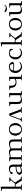

<svg xmlns="http://www.w3.org/2000/svg" viewBox="2960 -3746 793 6754"><g transform="rotate(-90 3357.0 -369.5)"><path d="M22 -702.1V-729Q113.8 -729 155.8 -746.1L168 -717.8V-245.1H284.2L379.9 -370.1Q387.2 -378.9 387.2 -388.2Q387.2 -400.9 377.7 -406Q368.2 -411.1 348.1 -411.1H339.8V-439H493.2V-411.1L429.2 -386.2L313 -235.8L425.8 -65.9Q439.9 -44.9 456.3 -35.4Q472.7 -25.9 497.1 -25.9H519V0H368.2V-25.9L241.2 -217.8H168V-65.9Q168 -41 175 -33.4Q182.1 -25.9 207 -25.9H242.2V0H47.9V-25.9H94.2V-662.1Q94.2 -687 87.2 -694.6Q80.1 -702.1 55.2 -702.1Z M588.4 -81.1Q588.4 -109.9 605.5 -133.1Q622.6 -156.2 650.1 -171.1Q677.7 -186 715.3 -196.5Q752.9 -207 790.8 -211.7Q828.6 -216.3 869.6 -217.8V-290Q869.6 -322.3 864 -345.2Q858.4 -368.2 849.6 -381.1Q840.8 -394 826.4 -401.6Q812 -409.2 798.3 -411.1Q784.7 -413.1 765.6 -413.1Q732.4 -413.1 695.8 -402.8L660.6 -314Q641.6 -317.9 626.7 -327.4Q611.8 -336.9 611.8 -348.1Q611.8 -375.5 635.3 -397Q658.7 -418.5 692.1 -429.7Q725.6 -440.9 755.4 -446.5Q785.2 -452.1 805.7 -452.1Q875.5 -452.1 909.4 -416.5Q943.4 -380.9 943.4 -294.9V-65.9Q943.4 -41 950.4 -33.4Q957.5 -25.9 982.4 -25.9H1017.6V0Q942.4 0 872.6 6.8L869.6 -21V-35.2Q762.7 6.8 695.8 6.8Q637.2 6.8 612.8 -18.1Q588.4 -43 588.4 -81.1ZM660.6 -88.9Q660.6 -61 679.4 -46.6Q698.2 -32.2 739.7 -32.2Q767.1 -32.2 794.7 -38.8Q822.3 -45.4 869.6 -64V-190.9Q660.6 -185.1 660.6 -88.9Z M1058.1 -411.1V-439Q1130.9 -439 1201.2 -445.8L1204.1 -418V-410.2Q1311 -452.1 1377.9 -452.1Q1462.9 -452.1 1493.2 -400.9L1516.1 -410.2Q1624.5 -452.1 1689.9 -452.1Q1759.8 -452.1 1793.9 -416.5Q1828.1 -380.9 1828.1 -294.9V-65.9Q1828.1 -41 1835.2 -33.4Q1842.3 -25.9 1867.2 -25.9H1902.3V0H1708V-25.9H1753.9V-290Q1753.9 -322.3 1748.3 -345.2Q1742.7 -368.2 1733.9 -381.1Q1725.1 -394 1710.7 -401.6Q1696.3 -409.2 1682.6 -411.1Q1668.9 -413.1 1649.9 -413.1Q1599.1 -413.1 1516.1 -380.9V-65.9Q1516.1 -41 1523.2 -33.4Q1530.3 -25.9 1555.2 -25.9H1590.3V0H1397V-25.9H1441.9V-290Q1441.9 -322.3 1436.3 -345.2Q1430.7 -368.2 1421.9 -381.1Q1413.1 -394 1398.7 -401.6Q1384.3 -409.2 1370.6 -411.1Q1356.9 -413.1 1337.9 -413.1Q1287.1 -413.1 1204.1 -380.9V-65.9Q1204.1 -41 1211.2 -33.4Q1218.3 -25.9 1243.2 -25.9H1278.3V0H1084V-25.9H1130.4V-371.1Q1130.4 -396 1123.3 -403.6Q1116.2 -411.1 1091.3 -411.1Z M1961.9 -223.1Q1961.9 -323.2 2023.2 -387.7Q2084.5 -452.1 2183.1 -452.1Q2282.7 -452.1 2343.8 -388.2Q2404.8 -324.2 2404.8 -223.1Q2404.8 -160.2 2377.4 -107.9Q2350.1 -55.7 2299.1 -24.4Q2248 6.8 2183.1 6.8Q2086.9 6.8 2024.4 -60.3Q1961.9 -127.4 1961.9 -223.1ZM2038.1 -223.1Q2038.1 -185.1 2047.1 -149.9Q2056.2 -114.7 2073.2 -85.7Q2090.3 -56.6 2118.9 -39.3Q2147.5 -22 2183.1 -22Q2219.2 -22 2247.8 -39.3Q2276.4 -56.6 2293.7 -85.7Q2311 -114.7 2320.1 -149.9Q2329.1 -185.1 2329.1 -223.1Q2329.1 -278.8 2314 -323Q2298.8 -367.2 2265.1 -395Q2231.4 -422.9 2183.1 -422.9Q2135.3 -422.9 2101.8 -395Q2068.4 -367.2 2053.2 -323Q2038.1 -278.8 2038.1 -223.1Z M2464.8 0V-25.9L2514.6 -46.9L2645 -397.9Q2654.8 -424.3 2662.6 -431.6Q2670.4 -439 2696.8 -441.9L2736.8 -445.8L2877.9 -65.9Q2887.2 -41 2895.3 -33.4Q2903.3 -25.9 2926.8 -25.9H2960.9V0H2763.7V-25.9H2812L2675.8 -396Q2672.4 -390.6 2666 -374L2552.7 -66.9Q2549.8 -58.1 2549.8 -49.8Q2549.8 -25.9 2591.8 -25.9H2604V0Z M3001.5 -411.1V-439Q3074.2 -439 3144.5 -445.8L3147.5 -418V-154.8Q3147.5 -122.6 3153.6 -99.6Q3159.7 -76.7 3168.9 -63.7Q3178.2 -50.8 3193.4 -43.5Q3208.5 -36.1 3222.4 -34.2Q3236.3 -32.2 3255.4 -32.2Q3282.7 -32.2 3310.3 -38.8Q3337.9 -45.4 3385.3 -64V-371.1Q3385.3 -396.5 3378.2 -403.8Q3371.1 -411.1 3346.7 -411.1H3313.5V-439Q3386.7 -439 3456.5 -445.8L3459.5 -418V-65.9Q3459.5 -41 3466.6 -33.4Q3473.6 -25.9 3498.5 -25.9H3533.7V0Q3459 0 3388.7 6.8L3385.3 -21V-35.2Q3278.3 6.8 3211.4 6.8Q3141.6 6.8 3107.7 -28.6Q3073.7 -64 3073.7 -149.9V-371.1Q3073.7 -396 3066.7 -403.6Q3059.6 -411.1 3034.7 -411.1Z M3574.2 -411.1V-439Q3647 -439 3717.3 -445.8L3720.2 -418V-368.2Q3720.2 -216.8 3844.2 -216.8Q3911.6 -216.8 3958 -248V-371.1Q3958 -396.5 3950.9 -403.8Q3943.8 -411.1 3919.4 -411.1H3886.2V-439Q3959.5 -439 4029.3 -445.8L4032.2 -418V-65.9Q4032.2 -41 4039.3 -33.4Q4046.4 -25.9 4071.3 -25.9H4106.4V0H3912.1V-25.9H3958V-214.8Q3912.1 -186 3839.4 -186Q3796.9 -186 3762.9 -196.5Q3729 -207 3707.8 -224.1Q3686.5 -241.2 3672.4 -264.4Q3658.2 -287.6 3652.3 -312Q3646.5 -336.4 3646.5 -362.8V-371.1Q3646.5 -396 3639.4 -403.6Q3632.3 -411.1 3607.4 -411.1Z M4166 -223.1Q4166 -323.2 4227.3 -387.7Q4288.6 -452.1 4387.2 -452.1Q4465.8 -452.1 4508.8 -410.9Q4551.8 -369.6 4551.8 -314Q4551.8 -302.7 4550.8 -296.9L4488.8 -272H4245.1Q4242.2 -247.6 4242.2 -223.1Q4242.2 -173.3 4259.8 -130.6Q4277.3 -87.9 4313.5 -60.1Q4349.6 -32.2 4397 -32.2Q4441.4 -32.2 4473.6 -45.4Q4505.9 -58.6 4533.2 -86.9L4551.8 -66.9Q4487.3 6.8 4387.2 6.8Q4291 6.8 4228.5 -60.3Q4166 -127.4 4166 -223.1ZM4251 -298.8H4477.1Q4479 -312.5 4479 -324.2Q4479 -365.7 4456.3 -394.3Q4433.6 -422.9 4387.2 -422.9Q4338.4 -422.9 4302 -391.8Q4265.6 -360.8 4251 -298.8Z M4644.5 -223.1Q4644.5 -323.2 4705.8 -387.7Q4767.1 -452.1 4865.7 -452.1Q4940.4 -452.1 5011.7 -412.1V-314H4985.4L4959.5 -383.8Q4921.9 -422.9 4865.7 -422.9Q4817.9 -422.9 4784.4 -395Q4751 -367.2 4735.8 -323Q4720.7 -278.8 4720.7 -223.1Q4720.7 -173.3 4738.3 -130.6Q4755.9 -87.9 4792 -60.1Q4828.1 -32.2 4875.5 -32.2Q4919.9 -32.2 4952.1 -45.4Q4984.4 -58.6 5011.7 -86.9L5030.3 -66.9Q4965.8 6.8 4865.7 6.8Q4769.5 6.8 4707 -60.3Q4644.5 -127.4 4644.5 -223.1Z M5104 -702.1V-729Q5195.8 -729 5237.8 -746.1L5250 -717.8V-245.1H5366.2L5461.9 -370.1Q5469.2 -378.9 5469.2 -388.2Q5469.2 -400.9 5459.7 -406Q5450.2 -411.1 5430.2 -411.1H5421.9V-439H5575.2V-411.1L5511.2 -386.2L5395 -235.8L5507.8 -65.9Q5522 -44.9 5538.3 -35.4Q5554.7 -25.9 5579.1 -25.9H5601.1V0H5450.2V-25.9L5323.2 -217.8H5250V-65.9Q5250 -41 5257.1 -33.4Q5264.2 -25.9 5289.1 -25.9H5324.2V0H5129.9V-25.9H5176.3V-662.1Q5176.3 -687 5169.2 -694.6Q5162.1 -702.1 5137.2 -702.1Z M5660.6 -223.1Q5660.6 -323.2 5721.9 -387.7Q5783.2 -452.1 5881.8 -452.1Q5981.4 -452.1 6042.5 -388.2Q6103.5 -324.2 6103.5 -223.1Q6103.5 -160.2 6076.2 -107.9Q6048.8 -55.7 5997.8 -24.4Q5946.8 6.8 5881.8 6.8Q5785.6 6.8 5723.1 -60.3Q5660.6 -127.4 5660.6 -223.1ZM5736.8 -223.1Q5736.8 -185.1 5745.8 -149.9Q5754.9 -114.7 5772 -85.7Q5789.1 -56.6 5817.6 -39.3Q5846.2 -22 5881.8 -22Q5918 -22 5946.5 -39.3Q5975.1 -56.6 5992.4 -85.7Q6009.8 -114.7 6018.8 -149.9Q6027.8 -185.1 6027.8 -223.1Q6027.8 -278.8 6012.7 -323Q5997.6 -367.2 5963.9 -395Q5930.2 -422.9 5881.8 -422.9Q5834 -422.9 5800.5 -395Q5767.1 -367.2 5752 -323Q5736.8 -278.8 5736.8 -223.1Z M6163.6 -411.1V-439Q6236.3 -439 6306.6 -445.8L6309.6 -418V-154.8Q6309.6 -122.6 6315.7 -99.6Q6321.8 -76.7 6331.1 -63.7Q6340.3 -50.8 6355.5 -43.5Q6370.6 -36.1 6384.5 -34.2Q6398.4 -32.2 6417.5 -32.2Q6444.8 -32.2 6472.4 -38.8Q6500 -45.4 6547.4 -64V-371.1Q6547.4 -396.5 6540.3 -403.8Q6533.2 -411.1 6508.8 -411.1H6475.6V-439Q6548.8 -439 6618.7 -445.8L6621.6 -418V-65.9Q6621.6 -41 6628.7 -33.4Q6635.7 -25.9 6660.6 -25.9H6695.8V0Q6621.1 0 6550.8 6.8L6547.4 -21V-35.2Q6440.4 6.8 6373.5 6.8Q6303.7 6.8 6269.8 -28.6Q6235.8 -64 6235.8 -149.9V-371.1Q6235.8 -396 6228.8 -403.6Q6221.7 -411.1 6196.8 -411.1ZM6303.7 -585.9 6313.5 -611.8 6459.5 -558.1Q6511.7 -561 6535.6 -611.8L6559.6 -603Q6544.4 -561 6508.3 -541.5Q6472.2 -522 6427.7 -522Q6389.2 -522 6355.5 -537.6Q6321.8 -553.2 6303.7 -585.9Z"/></g></svg>

Font: Dihjauti
Style: Regular
Weight: 400
Designer: T. Christopher White
Version: Version 3.0.0